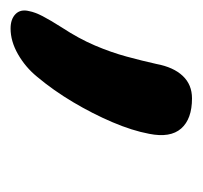

<svg xmlns="http://www.w3.org/2000/svg" viewBox="-84 -180 383 363"><g transform="rotate(90 107.5 1.5)"><path d="M-20 173Q-38 173 -47.5 163.5Q-57 154 -53 138Q-51 127 -43.5 112.5Q-36 98 -22 76Q-1 44 12 13.5Q25 -17 33 -46.5Q41 -76 47 -103Q53 -135 69.5 -152.5Q86 -170 112 -170Q151 -170 169 -149.5Q187 -129 179 -89Q173 -57 157 -19.5Q141 18 119 55Q97 92 71 123Q53 145 28.5 159Q4 173 -20 173Z"/></g></svg>

Font: Shantell Sans Medium
Style: Italic
Weight: 500
Italic angle: -11°
Designer: Stephen Nixon, Anya Danilova, Shantell Martin
Foundry: Arrow Type
Version: Version 1.011;[c5ecc13dd]